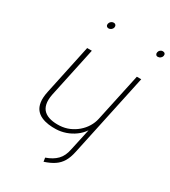

<svg xmlns="http://www.w3.org/2000/svg" viewBox="-220 -818 1009 1138"><g transform="rotate(30 285.0 -249.0)"><path d="M214 -710Q205 -710 197 -703.5Q189 -697 187 -687Q185 -678 190 -671.5Q195 -665 205 -665Q214 -665 222 -671.5Q230 -678 232 -687Q234 -697 229 -703.5Q224 -710 214 -710ZM569 -687Q571 -697 566 -703Q561 -709 551 -709Q542 -709 534.5 -703Q527 -697 525 -687Q523 -678 527.5 -671.5Q532 -665 541 -665Q551 -665 559 -671.5Q567 -678 569 -687ZM493 -501 422 -171Q416 -143 400 -116.5Q384 -90 359.5 -69Q335 -48 305.5 -35.5Q276 -23 243 -21Q208 -19 180 -25.5Q152 -32 134 -48Q116 -64 110 -91.5Q104 -119 112 -159L185 -501H153L80 -158Q71 -115 75.5 -85Q80 -55 95 -36.5Q110 -18 132.5 -8Q155 2 181 5.5Q207 9 233 8Q266 7 298 -4Q330 -15 357.5 -35Q385 -55 404 -83L372 64Q367 90 358 109Q349 128 335.5 142Q322 156 303.5 167Q285 178 262 186L266 212Q306 199 333 181Q360 163 376.5 135.5Q393 108 402 65L523 -501Z"/></g></svg>

Font: Advent Pro ExtraLight
Style: Italic
Weight: 250
Italic angle: -12°
Version: Version 3.000